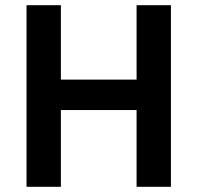

<svg xmlns="http://www.w3.org/2000/svg" viewBox="-20 -718 759 738"><path d="M505 -295H214V0H82V-698H214V-412H505V-698H637V0H505Z"/></svg>

Font: IBM Plex Sans Hebrew SmBld
Style: Regular
Weight: 600
Designer: Mike Abbink, Paul van der Laan, Pieter van Rosmalen, Yanek Iontef
Foundry: Bold Monday
Version: Version 1.3